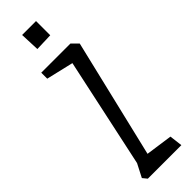

<svg xmlns="http://www.w3.org/2000/svg" viewBox="-302 -903 907 907"><g transform="rotate(-45 151.0 -450.0)"><path d="M108 -900H201V-805L112 -802ZM272 0 264 -65 130 -84 272 -679 241 -710H46V-670L182 -638L64 -88L30 -22L48 0Z"/></g></svg>

Font: Bahiana
Style: Regular
Weight: 400
Designer: Pablo Cosgaya & Dani Raskovsky
Foundry: Pablo Cosgaya & Dani Raskovsky
Version: Version 1.005